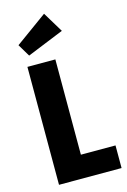

<svg xmlns="http://www.w3.org/2000/svg" viewBox="-140 -1018 716 1082"><g transform="rotate(-15 217.5 -476.5)"><path d="M64 0H429V-132H227V-688H64ZM90 -747 304 -834 232 -953 47 -819Z"/></g></svg>

Font: Secuela Black
Style: Regular
Weight: 900
Designer: Fernando Haro
Foundry: deFharo
Version: Version 1.704